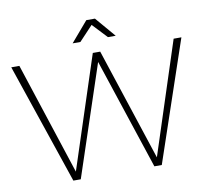

<svg xmlns="http://www.w3.org/2000/svg" viewBox="-93 -994 1190 1097"><g transform="rotate(-10 502.0 -445.0)"><path d="M950 -699H995L758 0H715L502 -643L288 0H245L8 -699H55L268 -48L481 -699H524L738 -48ZM627 -773H582L502 -858L422 -773H377L477 -890H527Z"/></g></svg>

Font: Montserrat arm2 ExtraLight
Style: Regular
Weight: 275
Designer: Julieta Ulanovsky
Foundry: Julieta Ulanovsky
Version: Version 6.000